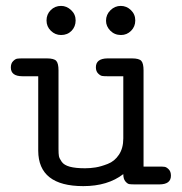

<svg xmlns="http://www.w3.org/2000/svg" viewBox="-20 -631 623 657"><path d="M17.1 -399.9Q17.1 -414.1 24.7 -421.6Q32.2 -429.2 38.6 -430.2Q44.9 -431.2 57.1 -431.2H140.1Q165 -431.2 172.6 -422.6Q180.2 -414.1 180.2 -390.1V-121.1Q180.2 -105 181.6 -96.9Q183.1 -88.9 191.2 -77.4Q199.2 -65.9 219 -60.5Q238.8 -55.2 271 -55.2Q289.1 -55.2 307.1 -58.1Q325.2 -61 348.6 -70.1Q372.1 -79.1 387 -101.6Q401.9 -124 401.9 -157.2V-370.1H348.1Q335.9 -370.1 329.6 -371.1Q323.2 -372.1 315.7 -379.6Q308.1 -387.2 308.1 -400.9Q308.1 -430.7 348.1 -431.2H431.2Q456.1 -431.2 463.6 -422.6Q471.2 -414.1 471.2 -390.1V-61H524.9Q537.1 -61 543.5 -60.1Q549.8 -59.1 557.4 -51.5Q564.9 -43.9 564.9 -29.8Q564.9 0 524.9 0H441.9Q428.7 0 422.4 -1Q416 -2 408.9 -10.5Q401.9 -19 401.9 -35.2Q348.6 5.9 265.1 5.9Q111.3 5.9 110.8 -115.2V-370.1H57.1Q17.1 -370.1 17.1 -399.9ZM189 -610.8Q208 -610.8 223.4 -596.4Q238.8 -582 238.8 -561Q238.8 -540 224.9 -525.6Q210.9 -511.2 189 -511.2Q168.9 -511.2 154.1 -525.6Q139.2 -540 139.2 -561Q139.2 -582 153.6 -596.4Q168 -610.8 189 -610.8ZM342.8 -560.1Q342.8 -581.1 357.9 -595.9Q373 -610.8 393.1 -610.8Q413.1 -610.8 428 -596.4Q442.9 -582 442.9 -561Q442.9 -540 428.5 -525.6Q414.1 -511.2 394 -511.2Q372.1 -511.2 357.4 -526.1Q342.8 -541 342.8 -560.1Z"/></svg>

Font: CMU Typewriter Text Variable Width
Style: Medium
Weight: 500
Version: Version 0.7.0